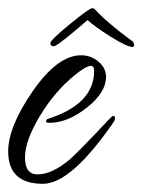

<svg xmlns="http://www.w3.org/2000/svg" viewBox="-25 -408 348 469"><path d="M250 -125Q256 -125 256 -120.5Q256 -116 254 -112Q149 41 80 41Q-5 41 -5 -38Q-5 -99 55.5 -186Q116 -273 173 -273Q197 -273 215.5 -257.5Q234 -242 234 -220Q234 -182 187 -145Q140 -108 96 -108Q87 -108 87 -112L90 -117Q205 -153 205 -235Q205 -247 197 -247Q185 -247 157 -224Q108 -184 72 -124Q36 -64 36 -23Q36 18 67 18Q102 18 146 -19Q174 -45 211.5 -85Q249 -125 250 -125ZM189 -359Q115 -295 106.5 -295Q98 -295 98 -302.5Q98 -310 145 -348.5Q192 -387 200 -388L205 -387Q237 -352 300 -306L303 -298L300 -293Q286 -293 246 -318Q206 -343 189 -359Z"/></svg>

Font: Qwigley
Style: Regular
Weight: 400
Designer: Robert E. Leuschke
Foundry: Robert E. Leuschke
Version: Version 1.003